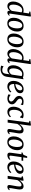

<svg xmlns="http://www.w3.org/2000/svg" viewBox="2799 -3656 1106 6744"><g transform="rotate(90 3352.0 -284.0)"><path d="M458 -87Q457 -77 457 -74Q457 -51 471.5 -51Q481 -51 492 -56.8Q503 -62.5 518.5 -76L531 -52Q523.5 -41 508 -26.8Q492.5 -12.5 469.5 -1.2Q446.5 10 419.5 10Q358 10 359 -56.5L360 -83.5Q334.5 -44.5 291 -17.2Q247.5 10 195 10Q142 10 105.8 -16.2Q69.5 -42.5 51.5 -88.8Q33.5 -135 33.5 -195Q33.5 -281.5 70.8 -366Q108 -450.5 180 -505Q252 -559.5 350.5 -559.5Q386 -559.5 423 -548.5L451.5 -749L383 -766.5L390.5 -798L541 -817L562.5 -805ZM413.5 -487Q400.5 -498 381.2 -504Q362 -510 340.5 -510Q275 -510 230 -461.5Q185 -413 163.2 -341Q141.5 -269 141.5 -198Q141.5 -128.5 164 -90.2Q186.5 -52 227 -52Q254.5 -52 281.2 -65.8Q308 -79.5 329 -101Q350 -122.5 362 -146Z M1088 -331.5Q1088 -242.5 1052.2 -163.5Q1016.5 -84.5 951.8 -36.5Q887 11.5 803.5 11.5Q706.5 11.5 655.2 -47Q604 -105.5 604 -213.5Q604 -304.5 639.5 -384Q675 -463.5 739.8 -511.5Q804.5 -559.5 888.5 -559.5Q985.5 -559.5 1036.8 -500.2Q1088 -441 1088 -331.5ZM714.5 -212.5Q714.5 -125.5 740.5 -81Q766.5 -36.5 818 -36.5Q869 -36.5 905 -81.8Q941 -127 959 -195.8Q977 -264.5 977 -334.5Q977 -511 875.5 -511Q823.5 -511 787.2 -465.8Q751 -420.5 732.8 -351.8Q714.5 -283 714.5 -212.5Z M1641.5 -331.5Q1641.5 -242.5 1605.8 -163.5Q1570 -84.5 1505.2 -36.5Q1440.5 11.5 1357 11.5Q1260 11.5 1208.8 -47Q1157.5 -105.5 1157.5 -213.5Q1157.5 -304.5 1193 -384Q1228.5 -463.5 1293.2 -511.5Q1358 -559.5 1442 -559.5Q1539 -559.5 1590.2 -500.2Q1641.5 -441 1641.5 -331.5ZM1268 -212.5Q1268 -125.5 1294 -81Q1320 -36.5 1371.5 -36.5Q1422.5 -36.5 1458.5 -81.8Q1494.5 -127 1512.5 -195.8Q1530.5 -264.5 1530.5 -334.5Q1530.5 -511 1429 -511Q1377 -511 1340.8 -465.8Q1304.5 -420.5 1286.2 -351.8Q1268 -283 1268 -212.5Z M2128 -87Q2127 -77 2127 -74Q2127 -51 2141.5 -51Q2151 -51 2162 -56.8Q2173 -62.5 2188.5 -76L2201 -52Q2193.5 -41 2178 -26.8Q2162.5 -12.5 2139.5 -1.2Q2116.5 10 2089.5 10Q2028 10 2029 -56.5L2030 -83.5Q2004.5 -44.5 1961 -17.2Q1917.5 10 1865 10Q1812 10 1775.8 -16.2Q1739.5 -42.5 1721.5 -88.8Q1703.5 -135 1703.5 -195Q1703.5 -281.5 1740.8 -366Q1778 -450.5 1850 -505Q1922 -559.5 2020.5 -559.5Q2056 -559.5 2093 -548.5L2121.5 -749L2053 -766.5L2060.5 -798L2211 -817L2232.5 -805ZM2083.5 -487Q2070.5 -498 2051.2 -504Q2032 -510 2010.5 -510Q1945 -510 1900 -461.5Q1855 -413 1833.2 -341Q1811.5 -269 1811.5 -198Q1811.5 -128.5 1834 -90.2Q1856.5 -52 1897 -52Q1924.5 -52 1951.2 -65.8Q1978 -79.5 1999 -101Q2020 -122.5 2032 -146Z M2675.5 37Q2665.5 111 2624 158.5Q2582.5 206 2525.2 227.8Q2468 249.5 2407.5 249.5Q2373.5 249.5 2338 243Q2302.5 236.5 2285 227.5L2308.5 144.5Q2327.5 160.5 2364.5 175Q2401.5 189.5 2436.5 189.5Q2478 189.5 2504.8 177.5Q2531.5 165.5 2547.8 137.8Q2564 110 2571 62L2590.5 -73Q2564 -37.5 2523.8 -13.8Q2483.5 10 2436 10Q2382.5 10 2345.8 -15.8Q2309 -41.5 2290.8 -87.8Q2272.5 -134 2272.5 -195Q2272.5 -281.5 2310.5 -365.8Q2348.5 -450 2421 -504.5Q2493.5 -559 2591.5 -559Q2620.5 -559 2649.5 -552.8Q2678.5 -546.5 2700.5 -537L2764.5 -558.5ZM2651.5 -488.5Q2625.5 -510 2581.5 -510Q2515.5 -510 2470.2 -461.5Q2425 -413 2403 -340.8Q2381 -268.5 2381 -197.5Q2381 -127.5 2403.8 -89.8Q2426.5 -52 2467.5 -52Q2509 -52 2544.8 -78.2Q2580.5 -104.5 2600 -141.5Z M3224.5 -94.5Q3208.5 -71 3178.2 -47Q3148 -23 3106 -6.2Q3064 10.5 3016.5 10.5Q2950 10.5 2906 -19.2Q2862 -49 2841.5 -97.8Q2821 -146.5 2821 -204Q2821 -299 2859.5 -381Q2898 -463 2965 -511.8Q3032 -560.5 3113.5 -560.5Q3183 -560.5 3218.5 -527.2Q3254 -494 3254 -440Q3254 -370 3200.2 -322.2Q3146.5 -274.5 3071 -251Q2995.5 -227.5 2931 -226Q2930.5 -220 2930.5 -208Q2930.5 -165.5 2942.2 -130.2Q2954 -95 2979 -73.5Q3004 -52 3042.5 -52Q3086.5 -52 3128 -72.8Q3169.5 -93.5 3203.5 -130.5ZM2932.5 -270Q2983 -272.5 3034.5 -293.8Q3086 -315 3119.8 -352Q3153.5 -389 3153.5 -436Q3153.5 -473 3137.2 -492.2Q3121 -511.5 3091 -511.5Q3046.5 -511.5 3012.2 -474.8Q2978 -438 2957.8 -382Q2937.5 -326 2932.5 -270Z M3647.5 -458.5Q3641 -469.5 3625.8 -480.8Q3610.5 -492 3589.5 -499.2Q3568.5 -506.5 3545 -506.5Q3501 -506.5 3473.8 -487Q3446.5 -467.5 3446.5 -430.5Q3446.5 -397 3469 -370.2Q3491.5 -343.5 3533 -314Q3570 -287 3591.8 -267.2Q3613.5 -247.5 3629 -219Q3644.5 -190.5 3644.5 -153.5Q3644.5 -102.5 3616.8 -65.5Q3589 -28.5 3542.5 -9.2Q3496 10 3440.5 10Q3416 10 3385 4.5Q3354 -1 3328.5 -9.5Q3303 -18 3293.5 -26.5L3311.5 -104H3316.5Q3327.5 -90.5 3348.8 -76.8Q3370 -63 3395.5 -54Q3421 -45 3443.5 -45Q3486 -45 3515.2 -63.8Q3544.5 -82.5 3544.5 -123.5Q3544.5 -147.5 3531.5 -168Q3518.5 -188.5 3499.8 -204.5Q3481 -220.5 3450 -242Q3348 -312 3348 -402Q3348 -449 3374 -484.5Q3400 -520 3445.5 -539.5Q3491 -559 3547 -559Q3583 -559 3619.8 -552.8Q3656.5 -546.5 3672 -540L3654.5 -458.5Z M4086 -436Q4065.5 -465.5 4043 -483.8Q4020.5 -502 3999.5 -502Q3954 -502 3916.8 -466Q3879.5 -430 3858 -365.5Q3836.5 -301 3836.5 -220Q3836.5 -138 3863 -96.2Q3889.5 -54.5 3941 -54.5Q3982 -54.5 4012.8 -70.2Q4043.5 -86 4076.5 -116.5L4095.5 -81Q4069 -46.5 4020.5 -18.2Q3972 10 3907 10Q3851 10 3810.8 -16.2Q3770.5 -42.5 3749.2 -92.5Q3728 -142.5 3728 -212Q3728 -294.5 3762.8 -374.8Q3797.5 -455 3864 -507Q3930.5 -559 4021 -559Q4050 -559 4081.8 -553.2Q4113.5 -547.5 4134.5 -537L4105.5 -431.5Z M4342.5 -412.5Q4382.5 -476.5 4438 -517.8Q4493.5 -559 4553 -559Q4608.5 -559 4637.8 -526.5Q4667 -494 4667 -420.5Q4667 -396 4661.5 -359Q4656 -322 4645.5 -261.5L4642.5 -244.5Q4637 -214 4636 -208Q4619.5 -116.5 4617.5 -82.5Q4617 -50.5 4634 -50.5Q4644 -50.5 4655 -56.8Q4666 -63 4683.5 -78.5L4695.5 -53.5Q4688.5 -42.5 4672 -27.8Q4655.5 -13 4630.5 -1.5Q4605.5 10 4576 10Q4541.5 10 4525.8 -5.5Q4510 -21 4510 -51.5Q4510 -71.5 4515 -103.8Q4520 -136 4530 -191.5Q4534.5 -214.5 4535.5 -222L4537.5 -233.5Q4548 -288.5 4554.2 -331.2Q4560.5 -374 4560.5 -408Q4560.5 -452 4547.8 -469.5Q4535 -487 4506 -487Q4479 -487 4446.5 -466.5Q4414 -446 4383.5 -412Q4353 -378 4332 -338.5L4285.5 0H4184.5L4286.5 -749L4224 -766.5L4230 -798L4373.5 -817L4394.5 -805Z M5255 -331.5Q5255 -242.5 5219.2 -163.5Q5183.5 -84.5 5118.8 -36.5Q5054 11.5 4970.5 11.5Q4873.5 11.5 4822.2 -47Q4771 -105.5 4771 -213.5Q4771 -304.5 4806.5 -384Q4842 -463.5 4906.8 -511.5Q4971.5 -559.5 5055.5 -559.5Q5152.5 -559.5 5203.8 -500.2Q5255 -441 5255 -331.5ZM4881.5 -212.5Q4881.5 -125.5 4907.5 -81Q4933.5 -36.5 4985 -36.5Q5036 -36.5 5072 -81.8Q5108 -127 5126 -195.8Q5144 -264.5 5144 -334.5Q5144 -511 5042.5 -511Q4990.5 -511 4954.2 -465.8Q4918 -420.5 4899.8 -351.8Q4881.5 -283 4881.5 -212.5Z M5455.5 -176Q5452 -151 5449.8 -130.5Q5447.5 -110 5447.5 -93Q5447.5 -59.5 5480 -59.5Q5535.5 -59.5 5579.5 -97.5L5590.5 -60.5Q5567 -32.5 5524 -11.2Q5481 10 5427.5 10Q5388 10 5365 -9.5Q5342 -29 5342 -70.5Q5342 -88.5 5351.5 -161L5396.5 -486.5H5333L5341 -523.5L5407.5 -545.5Q5431.5 -572 5471.5 -685H5527.5L5508 -546H5629.5L5621 -486.5H5500Z M6055.5 -94.5Q6039.5 -71 6009.2 -47Q5979 -23 5937 -6.2Q5895 10.5 5847.5 10.5Q5781 10.5 5737 -19.2Q5693 -49 5672.5 -97.8Q5652 -146.5 5652 -204Q5652 -299 5690.5 -381Q5729 -463 5796 -511.8Q5863 -560.5 5944.5 -560.5Q6014 -560.5 6049.5 -527.2Q6085 -494 6085 -440Q6085 -370 6031.2 -322.2Q5977.5 -274.5 5902 -251Q5826.5 -227.5 5762 -226Q5761.5 -220 5761.5 -208Q5761.5 -165.5 5773.2 -130.2Q5785 -95 5810 -73.5Q5835 -52 5873.5 -52Q5917.5 -52 5959 -72.8Q6000.5 -93.5 6034.5 -130.5ZM5763.5 -270Q5814 -272.5 5865.5 -293.8Q5917 -315 5950.8 -352Q5984.5 -389 5984.5 -436Q5984.5 -473 5968.2 -492.2Q5952 -511.5 5922 -511.5Q5877.5 -511.5 5843.2 -474.8Q5809 -438 5788.8 -382Q5768.5 -326 5763.5 -270Z M6315 -418Q6355 -480 6409.5 -519.5Q6464 -559 6521.5 -559Q6576.5 -559 6606 -526.5Q6635.5 -494 6635.5 -421Q6635.5 -398 6630.5 -363.5Q6625.5 -329 6616.5 -277Q6612.5 -255 6611 -244.5L6603 -201Q6595 -157 6590.8 -128.8Q6586.5 -100.5 6586.5 -80Q6586.5 -51 6601 -51Q6620.5 -51 6648 -76.5L6660 -51.5Q6653.5 -41 6637.2 -26.5Q6621 -12 6596.2 -1Q6571.5 10 6543 10Q6510.5 10 6494.5 -5.8Q6478.5 -21.5 6478.5 -50.5Q6478.5 -70 6483.5 -102.8Q6488.5 -135.5 6498 -185.5L6504.5 -222L6506.5 -233.5Q6517 -288.5 6523.2 -331.2Q6529.5 -374 6529.5 -408Q6529.5 -438.5 6524.2 -455.5Q6519 -472.5 6507 -479.8Q6495 -487 6474 -487Q6448 -487 6416.8 -467Q6385.5 -447 6355.8 -413.5Q6326 -380 6305.5 -341.5L6259 0H6157.5L6222.5 -478L6171 -501.5L6177.5 -535.5L6309 -559L6329.5 -548Z"/></g></svg>

Font: Merriweather Text
Style: Italic
Weight: 400
Italic angle: -7.8°
Designer: Eben Sorkin
Foundry: Eben Sorkin
Version: Version 2.100